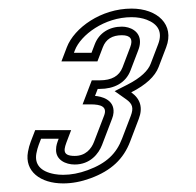

<svg xmlns="http://www.w3.org/2000/svg" viewBox="-20 -690 456 447"><path d="M282.8 -360 303 -413C313 -439 307.1 -459.7 285.5 -475C319.6 -492.3 340.9 -512 349.3 -534L366.9 -580C387 -632.7 346.4 -670 286.3 -670C215.4 -670 152.9 -625.2 135.6 -580L123 -547H206.8L219.4 -580C226.5 -598.7 241.3 -608 263.8 -608C283.8 -608 290.3 -598.7 283.1 -580L265.2 -533C257.5 -513 239.9 -503 212.4 -503H193.7L172.3 -447H191C214.6 -447 230.3 -441.9 222.4 -421L199 -360C192.8 -343.6 179.4 -327 153.9 -327C122.4 -327 129.1 -343.8 137.2 -365L145.6 -387H61.9L51.5 -360C48.7 -352.7 46.6 -344.8 45.1 -336.5C36.8 -291.2 73.9 -263 127 -263C147.8 -263 169.1 -267 190.9 -275C239.3 -292.8 267.5 -320.1 282.8 -360ZM264.1 -367.1C251 -332.7 228.3 -310 184 -293.8C164.2 -286.5 145.2 -283 127 -283C119.8 -283 113.1 -283.6 107 -284.7C73.7 -290.7 60.2 -307.9 64.7 -332.9C66.1 -340.1 67.9 -346.8 70.2 -352.9L75.6 -367H116.6C113.3 -358.2 110.5 -351.7 110.5 -341.3C110.2 -317.6 132.8 -307 153.9 -307C189.9 -307 209.8 -332.1 217.7 -352.9L241 -413.9C242.7 -418.3 244 -422.9 244.3 -427.8C246.7 -458.8 214.9 -465.7 201.2 -466.7L207.5 -483H212.4C244.9 -483 272.6 -496.4 283.8 -525.9L301.8 -572.9C304.2 -579.2 305.9 -585.5 305.9 -592.4C306.1 -617.8 282.4 -628 263.8 -628C235.1 -628 210.9 -613.8 200.7 -587.1L193 -567H152.1L154.3 -572.9C167.9 -608.5 223 -650 286.3 -650C299.8 -650 311.8 -647.8 321.5 -644.1C348.1 -633.9 359 -615.4 348.2 -587.1L330.6 -541.1C324.9 -526.1 308.5 -509.1 276.4 -492.8L246.9 -477.8L273.9 -458.7C288.5 -448.3 291.5 -438.8 284.4 -420.1Z"/></svg>

Font: Din Kursivschrift
Style: BreitGhost
Weight: 400
Version: Version 1.089